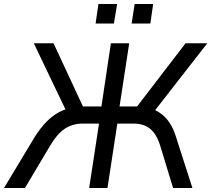

<svg xmlns="http://www.w3.org/2000/svg" viewBox="-46 -934 1050 954"><path d="M-26 0 125 -251Q153 -296 183.5 -327.5Q214 -359 249 -377.5Q284 -396 324 -400L289 -370L122 -719H220L374 -388L355 -405H458L505 -719H596L548 -405H645L622 -388L876 -719H984L712 -370L674 -400Q712 -396 742.5 -377Q773 -358 794.5 -327Q816 -296 829 -252L910 0H814L750 -210Q732 -268 700 -294Q668 -320 616 -320H537L488 0H397L446 -320H367Q314 -320 275.5 -294Q237 -268 203 -210L78 0ZM608 -817 623 -914H715L701 -817ZM429 -817 443 -914H536L520 -817Z"/></svg>

Font: Nunitoga
Style: Medium Italic
Weight: 500
Italic angle: -9°
Designer: Vernon Adams
Foundry: Vernon Adams
Version: Version 1.0